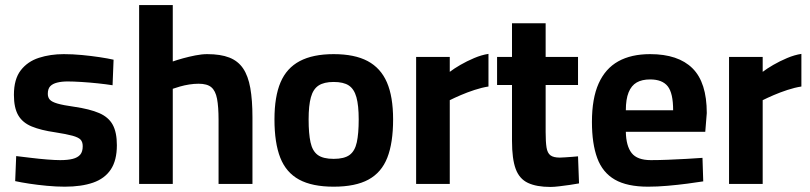

<svg xmlns="http://www.w3.org/2000/svg" viewBox="-20 -727 3202 759"><path d="M236 11Q203 11 165.5 7.5Q128 4 95.5 -1Q63 -6 40 -11L44 -110Q70 -107 102.5 -103Q135 -99 166.5 -96.5Q198 -94 218 -94Q248 -94 267.5 -99Q287 -104 297 -115.5Q307 -127 307 -149Q307 -166 298.5 -175Q290 -184 266.5 -190.5Q243 -197 198 -204Q142 -212 105.5 -227Q69 -242 52 -271.5Q35 -301 35 -352Q35 -414 62 -449Q89 -484 134 -498.5Q179 -513 232 -513Q267 -513 304 -509.5Q341 -506 374 -501Q407 -496 429 -491L425 -390Q400 -394 367 -397.5Q334 -401 301.5 -403Q269 -405 247 -405Q224 -405 206 -400.5Q188 -396 178.5 -386Q169 -376 169 -356Q169 -342 177 -333Q185 -324 207.5 -317.5Q230 -311 273 -305Q335 -296 372 -280Q409 -264 425.5 -234Q442 -204 442 -153Q442 -93 418 -57Q394 -21 348 -5Q302 11 236 11Z M530 0V-707H663V-484Q680 -490 703.5 -496.5Q727 -503 752.5 -508Q778 -513 799 -513Q852 -513 886.5 -499.5Q921 -486 941 -456.5Q961 -427 969.5 -379Q978 -331 978 -263V0H844V-253Q844 -305 838 -336.5Q832 -368 815.5 -382Q799 -396 765 -396Q747 -396 728 -393Q709 -390 691.5 -385Q674 -380 663 -376V0Z M1299 11Q1214 11 1162.5 -17Q1111 -45 1088 -103.5Q1065 -162 1065 -255Q1065 -345 1089 -401.5Q1113 -458 1165 -485.5Q1217 -513 1299 -513Q1382 -513 1433.5 -485.5Q1485 -458 1509.5 -401.5Q1534 -345 1534 -255Q1534 -162 1511 -103.5Q1488 -45 1436.5 -17Q1385 11 1299 11ZM1299 -99Q1341 -99 1362 -114.5Q1383 -130 1390.5 -164.5Q1398 -199 1398 -255Q1398 -310 1389 -342.5Q1380 -375 1359 -389Q1338 -403 1299 -403Q1261 -403 1239.5 -389Q1218 -375 1209 -342.5Q1200 -310 1200 -255Q1200 -199 1207.5 -164.5Q1215 -130 1236 -114.5Q1257 -99 1299 -99Z M1625 0V-502H1758V-443Q1775 -456 1800 -470.5Q1825 -485 1854.5 -497.5Q1884 -510 1911 -514V-385Q1885 -381 1856 -371.5Q1827 -362 1801.5 -351Q1776 -340 1758 -331V0Z M2156 12Q2101 12 2067 -4Q2033 -20 2018.5 -59.5Q2004 -99 2004 -170V-391H1945V-502H2004V-635H2137V-502H2265V-391H2137V-205Q2137 -166 2140.5 -144Q2144 -122 2156 -113Q2168 -104 2193 -104Q2200 -104 2214 -105Q2228 -106 2242 -107Q2256 -108 2265 -109L2269 -2Q2254 1 2232.5 4Q2211 7 2190.5 9.5Q2170 12 2156 12Z M2542 11Q2459 11 2410.5 -17Q2362 -45 2341 -102Q2320 -159 2320 -245Q2320 -338 2346.5 -397Q2373 -456 2424 -484.5Q2475 -513 2550 -513Q2661 -513 2717.5 -457Q2774 -401 2774 -280L2768 -206H2454Q2455 -150 2477 -122Q2499 -94 2553 -94Q2584 -94 2621 -95.5Q2658 -97 2694.5 -99Q2731 -101 2757 -103L2760 -10Q2735 -6 2697 -1Q2659 4 2618.5 7.5Q2578 11 2542 11ZM2454 -291H2641Q2641 -359 2619.5 -386Q2598 -413 2550 -413Q2518 -413 2497 -401Q2476 -389 2465 -362Q2454 -335 2454 -291Z M2862 0V-502H2995V-443Q3012 -456 3037 -470.5Q3062 -485 3091.5 -497.5Q3121 -510 3148 -514V-385Q3122 -381 3093 -371.5Q3064 -362 3038.5 -351Q3013 -340 2995 -331V0Z"/></svg>

Font: Cairo Play
Style: Bold
Weight: 700
Version: Version 3.119